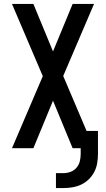

<svg xmlns="http://www.w3.org/2000/svg" viewBox="-20 -755 540 978"><path d="M265 203V127H302Q321 127 339 120.5Q357 114 369.5 99.5Q382 85 386.5 66.5Q391 48 391 30V0H350L250 -242L150 0H41L198 -367L41 -735H150L250 -493L350 -735H459L302 -368L421 -88H479V30Q479 53 475 76.5Q471 100 460 121Q449 142 432 158.5Q415 175 394 185Q373 195 349.5 199Q326 203 302 203Z"/></svg>

Font: Iosevka SS04 Semibold
Style: Regular
Weight: 600
Monospace: yes
Designer: Belleve Invis
Foundry: Belleve Invis
Version: Version 19.0.0; ttfautohint (v1.8.4)